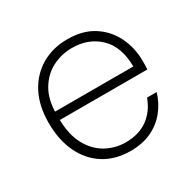

<svg xmlns="http://www.w3.org/2000/svg" viewBox="-121 -637 787 777"><g transform="rotate(-30 272.5 -248.0)"><path d="M280 12Q209 12 157 -20.5Q105 -53 76.5 -112.5Q48 -172 48 -252Q48 -332 78 -389Q108 -446 161 -477Q214 -508 282 -508Q355 -508 404 -476Q453 -444 478 -392Q503 -340 503 -281Q503 -271 503 -261.5Q503 -252 502 -240H81V-279H459Q458 -372 408 -420Q358 -468 281 -468Q232 -468 189.5 -446.5Q147 -425 120 -380.5Q93 -336 93 -267V-249Q93 -173 119.5 -124Q146 -75 188.5 -51.5Q231 -28 280 -28Q342 -28 383.5 -58.5Q425 -89 444 -142H489Q476 -98 448 -63Q420 -28 378 -8Q336 12 280 12Z"/></g></svg>

Font: DM Sans 24pt ExtraLight
Style: Regular
Weight: 250
Designer: Colophon Foundry, Jonny Pinhorn
Foundry: Colophon Foundry
Version: Version 4.004;gftools[0.9.30]